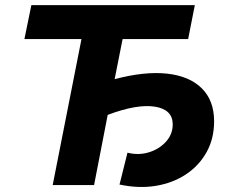

<svg xmlns="http://www.w3.org/2000/svg" viewBox="-20 -720 890 747"><path d="M185 0 297 -568H75L102 -700H738L712 -568H457L426 -412Q543 -443 630 -433.5Q717 -424 765 -376.5Q813 -329 813 -248Q813 -181 784 -128.5Q755 -76 704 -42Q653 -8 586.5 3Q520 14 445 -2L476 -126Q519 -115 559.5 -127.5Q600 -140 626 -169Q652 -198 652 -236Q652 -294 582.5 -305Q513 -316 399 -273L346 0Z"/></svg>

Font: Montserrat
Style: Bold Italic
Weight: 700
Italic angle: -11.3°
Designer: Julieta Ulanovsky
Foundry: Julieta Ulanovsky
Version: Version 9.000; ttfautohint (v1.8.4.7-5d5b)